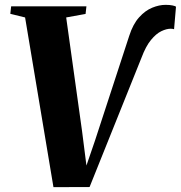

<svg xmlns="http://www.w3.org/2000/svg" viewBox="-20 -769 746 792"><path d="M200.5 3 83.5 -697 22.5 -712 26 -743H336.5L333 -711.5L253 -697L318.5 -228L342 -43.5L318 -32L371.5 -188L513 -621Q528.5 -669.5 553.8 -697.5Q579 -725.5 607.8 -737.2Q636.5 -749 663 -749Q680.5 -749 691.8 -746.5Q703 -744 706 -741.5L698 -648.5Q694.5 -649.5 691.5 -650Q688.5 -650.5 684 -650.5Q666.5 -650.5 645.2 -640.2Q624 -630 602.8 -604.2Q581.5 -578.5 563.5 -530.5L349.5 2.5Z"/></svg>

Font: Merriweather 96pt ExtraBold
Style: Italic
Weight: 800
Italic angle: -7.8°
Version: Version 2.101